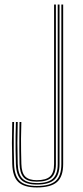

<svg xmlns="http://www.w3.org/2000/svg" viewBox="-20 -820 364 845"><path d="M142 5Q85.5 5 60.5 -19Q35.5 -43 34 -98Q32.5 -150.5 32.5 -190.5Q32.5 -230.5 34 -283H42Q41 -248 40.6 -219.4Q40.2 -190.8 40.6 -162.1Q41 -133.5 42 -98Q43.5 -46.2 66.8 -23.9Q90 -1.5 142 -1.5Q200 -1.5 225 -23.9Q250 -46.2 250 -98V-800H258V-98Q258 -43 231 -19Q204 5 142 5ZM142 -7.8Q94.5 -7.8 73 -28.8Q51.5 -49.8 50 -98Q49 -132 48.6 -161.2Q48.2 -190.5 48.6 -219.8Q49 -249 50 -283H58Q56.5 -231.2 56.5 -191Q56.5 -150.8 58 -99Q59.5 -52.2 79.6 -33.2Q99.8 -14.2 142 -14.2Q191.2 -14.2 212.6 -33.8Q234 -53.2 234 -98V-800H242V-98Q242 -49.8 218.9 -28.8Q195.8 -7.8 142 -7.8ZM142 -20.5Q99.8 -20.5 83.4 -39.9Q67 -59.2 66 -98.5Q65.2 -136.8 65 -163.1Q64.8 -189.5 65.1 -216.4Q65.5 -243.2 66 -283H74Q72.8 -239.8 72.5 -210.5Q72.2 -181.2 72.8 -156Q73.2 -130.8 74 -99Q75 -59.2 91.1 -43.1Q107.2 -27 142 -27Q182.8 -27 200.4 -43.5Q218 -60 218 -98V-800H226V-98Q226 -56.5 206.5 -38.5Q187 -20.5 142 -20.5Z"/></svg>

Font: Big Shoulders Inline Text SC Thin
Style: Regular
Weight: 100
Designer: Patric King
Foundry: XO Type Co
Version: Version 2.002